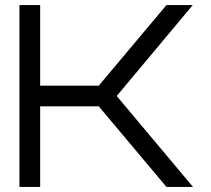

<svg xmlns="http://www.w3.org/2000/svg" viewBox="-20 -740 837 760"><path d="M639 -720H743L442 -360L744 0H639L371 -319H139V0H57V-720H139V-401H371Z"/></svg>

Font: Orbitron
Style: Regular
Weight: 400
Designer: Matt McInerney
Foundry: Matt McInerney
Version: 1.000